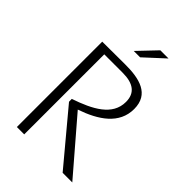

<svg xmlns="http://www.w3.org/2000/svg" viewBox="-271 -1052 1161 1161"><g transform="rotate(45 310.0 -471.0)"><path d="M166.5 0V-684.5H324C415.5 -684.5 463 -649 463 -574C463 -458 351.5 -400.5 218 -355L218.5 -331L495 0H577.5L289.5 -335C421 -380 528.5 -451 528.5 -578.5C528.5 -706 421.5 -732 296 -731L103.5 -730V0ZM278 -825 389 -941.5H459L332.5 -825Z"/></g></svg>

Font: Monaspace Argon ExtraLight
Style: Regular
Weight: 200
Designer: Riley Cran & the Lettermatic Team
Foundry: Lettermatic
Version: Version 1.000 (Monaspace Argon)